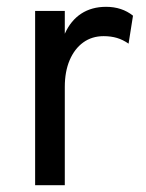

<svg xmlns="http://www.w3.org/2000/svg" viewBox="-20 -543 429 563"><path d="M83 0V-511H170V-444Q187.5 -483 218.2 -503Q249 -523 291 -523Q337.5 -523 370 -497L357 -415Q340.5 -426.5 322.8 -431.8Q305 -437 284 -437Q249.5 -437 224 -418.5Q198.5 -400 184.2 -366.5Q170 -333 170 -288V0Z"/></svg>

Font: Overpass
Style: Regular
Weight: 400
Designer: Delve Withrington, Dave Bailey, Thomas Jockin
Foundry: Delve Fonts LLC
Version: Version 4.000